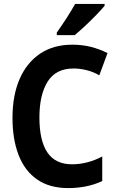

<svg xmlns="http://www.w3.org/2000/svg" viewBox="-20 -954 603 984"><path d="M330 10Q234 10 170.5 -34Q107 -78 75.5 -159Q44 -240 44 -350Q44 -465 80.5 -549Q117 -633 185.5 -679Q254 -725 351 -725Q401 -725 445 -714Q489 -703 531 -682L489 -568Q458 -586 423.5 -594.5Q389 -603 357 -603Q266 -603 224 -535.5Q182 -468 182 -352Q182 -233 223 -172.5Q264 -112 349 -112Q428 -112 504 -152V-26Q463 -7 419 1.5Q375 10 330 10ZM271 -787Q295 -821 321 -861Q347 -901 365 -934H516V-924Q501 -906 474 -878Q447 -850 417 -822Q387 -794 363 -774H271Z"/></svg>

Font: Noto Sans Mono SemiCondensed
Style: Bold
Weight: 700
Width: 4
Designer: Monotype Design Team
Foundry: Monotype Imaging Inc.
Version: Version 2.014